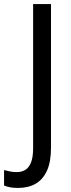

<svg xmlns="http://www.w3.org/2000/svg" viewBox="-84 -734 349 945"><path d="M5 191Q-17 191 -33.5 188Q-50 185 -64 179V103Q-50 107 -34.5 110Q-19 113 -1 113Q22 113 40 102.5Q58 92 68.5 66Q79 40 79 -5V-714H167V-7Q167 63 147 106.5Q127 150 91 170.5Q55 191 5 191Z"/></svg>

Font: Noto Sans Display SemiCondensed
Style: Regular
Weight: 400
Width: 4
Version: Version 2.003